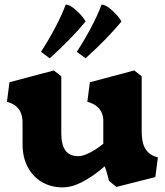

<svg xmlns="http://www.w3.org/2000/svg" viewBox="-20 -800 715 830"><path d="M77.5 -176.5V-268.5Q77.5 -292 71 -310Q64.5 -328 49.2 -340.8Q34 -353.5 10 -360L21 -444.5L213 -495.5L245 -470V-223.5Q245 -175 262.5 -150Q280 -125 319 -125Q333.5 -125 352.5 -132.8Q371.5 -140.5 391 -152.8Q410.5 -165 426.5 -178.5V-279Q426.5 -297.5 419.5 -313.2Q412.5 -329 397.2 -341.2Q382 -353.5 357.5 -360L368.5 -444.5L560.5 -495.5L592.5 -470V-234.5Q592.5 -203 598.5 -180.2Q604.5 -157.5 620 -142Q635.5 -126.5 662.5 -119.5L651.5 -34.5L483.5 8L451.5 -17.5Q447 -36.5 441.5 -54.8Q436 -73 432 -81.5L426.5 -76Q382.5 -38 336.8 -14Q291 10 250.5 10Q200.5 10 161 -13.2Q121.5 -36.5 99.5 -78.5Q77.5 -120.5 77.5 -176.5ZM350 -548 312 -576Q343 -623 373 -679.5Q403 -736 419 -780Q438 -780 466.5 -753.5Q495 -727 505 -707Q444 -633 350 -548ZM195 -548 157 -576Q188 -623 218 -679.5Q248 -736 264 -780Q283 -780 311.5 -753.5Q340 -727 350 -707Q289 -633 195 -548Z"/></svg>

Font: TMT Limkin
Style: Regular
Weight: 400
Designer: Gabriel Drozdov
Version: Version 1.000;Glyphs 3.1.2 (3151)